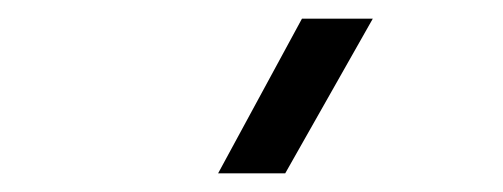

<svg xmlns="http://www.w3.org/2000/svg" viewBox="-20 -800 540 206"><path d="M304 -780H380L286 -614H214Z"/></svg>

Font: Cooper Hewitt
Style: Book
Weight: 705
Designer: Village Type and Design LLC
Foundry: Cooper Hewitt Smithsonian Design Museum
Version: 1.000; ttfautohint (v1.8.1)